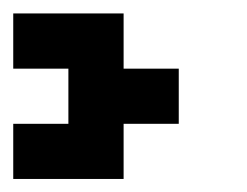

<svg xmlns="http://www.w3.org/2000/svg" viewBox="-20 -187 373 290"><path d="M0 -83.3V-166.7H166.7V-83.3H250V0H166.7V83.3H0V0H83.3V-83.3Z"/></svg>

Font: Galmuri11 Bold
Style: Regular
Weight: 700
Designer: Lee Minseo (quiple)
Version: Version 2.397;hotconv 1.1.1;makeotfexe 2.6.0 DEVELOPMENT